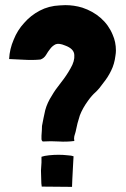

<svg xmlns="http://www.w3.org/2000/svg" viewBox="-20 -728 491 748"><path d="M141.6 -186.5Q141.6 -180.7 146.5 -176.8Q146.5 -176.8 147.5 -176.8Q177.7 -178.7 209 -176.8Q239.3 -174.8 269.5 -178.7Q269.5 -179.7 269.5 -179.7Q267.6 -188.5 269.5 -197.3Q272.5 -206.1 274.4 -213.9Q281.2 -249 291 -278.3Q301.8 -306.6 323.2 -335.9Q337.9 -356.4 352.5 -369.1Q367.2 -382.8 382.8 -405.3Q400.4 -426.8 413.1 -453.1Q425.8 -478.5 429.7 -510.7Q431.6 -521.5 431.6 -531.2Q431.6 -564.5 418.9 -592.8Q403.3 -630.9 372.1 -658.2Q341.8 -684.6 300.8 -698.2Q268.6 -708 234.4 -708Q223.6 -708 212.9 -707Q169.9 -705.1 134.8 -686.5Q99.6 -668 74.2 -638.7Q47.9 -610.4 33.2 -573.2Q17.6 -537.1 15.6 -499Q15.6 -499 15.6 -498Q45.9 -497.1 76.2 -495.1Q107.4 -493.2 137.7 -496.1Q151.4 -501 159.2 -513.7Q167 -527.3 175.8 -538.1Q184.6 -549.8 197.3 -555.7Q210 -560.5 233.4 -550.8Q268.6 -538.1 269.5 -513.7Q271.5 -490.2 254.9 -461.9Q239.3 -433.6 216.8 -405.3Q194.3 -377 182.6 -356.4Q164.1 -328.1 156.2 -298.8Q149.4 -268.6 143.6 -237.3Q143.6 -224.6 141.6 -199.2Q141.6 -194.3 141.6 -186.5ZM260.7 0Q260.7 0 260.7 -1Q260.7 -1 260.7 -2Q260.7 -8.8 261.7 -28.3Q262.7 -46.9 263.7 -67.4Q264.6 -86.9 265.6 -102.5Q266.6 -118.2 266.6 -119.1Q259.8 -122.1 243.2 -123Q226.6 -125 208 -125Q189.5 -125 170.9 -123Q152.3 -121.1 141.6 -117.2Q141.6 -110.4 141.6 -94.7Q140.6 -80.1 139.6 -63.5Q139.6 -45.9 140.6 -29.3Q140.6 -11.7 142.6 -1Q143.6 -1 146.5 -1Q173.8 -1 258.8 0Q259.8 0 260.7 0Z"/></svg>

Font: Londrina Solid
Style: NNS
Weight: 400
Designer: Marcelo Magalhaes
Version: Version 1.002